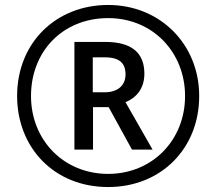

<svg xmlns="http://www.w3.org/2000/svg" viewBox="-20 -744 871 774"><path d="M416 10C628 10 783 -144 783 -357C783 -567 624 -724 416 -724C206 -724 49 -572 49 -357C49 -149 198 10 416 10ZM416 -43C237 -43 105 -179 105 -357C105 -537 233 -671 416 -671C596 -671 726 -533 726 -357C726 -177 592 -43 416 -43ZM280 -141H355V-312H418L512 -141H595L486 -332C529 -350 562 -386 562 -447C562 -532 510 -575 404 -575H280ZM402 -372H354V-513H401C459 -513 486 -492 486 -444C486 -399 454 -372 402 -372Z"/></svg>

Font: Noto Sans Lao Looped SemiCondensed
Style: Regular
Weight: 400
Width: 4
Designer: Mark Frömberg, Ben Mitchell
Foundry: The Fontpad Ltd
Version: Version 1.003